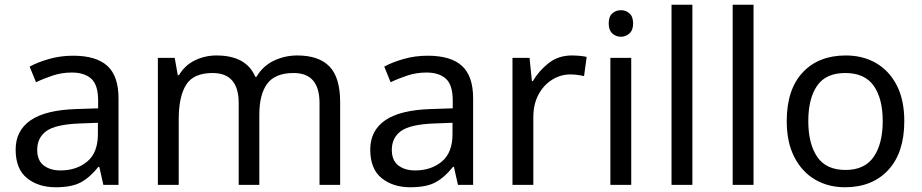

<svg xmlns="http://www.w3.org/2000/svg" viewBox="-20 -780 3889 810"><path d="M288 -545Q386 -545 433 -502Q480 -459 480 -365V0H416L399 -76H395Q360 -32 321.5 -11Q283 10 215 10Q142 10 94 -28.5Q46 -67 46 -149Q46 -229 109 -272.5Q172 -316 303 -320L394 -323V-355Q394 -422 365 -448Q336 -474 283 -474Q241 -474 203 -461.5Q165 -449 132 -433L105 -499Q140 -518 188 -531.5Q236 -545 288 -545ZM314 -259Q214 -255 175.5 -227Q137 -199 137 -148Q137 -103 164.5 -82Q192 -61 235 -61Q303 -61 348 -98.5Q393 -136 393 -214V-262Z M1234 -546Q1325 -546 1370 -499.5Q1415 -453 1415 -349V0H1328V-345Q1328 -472 1219 -472Q1141 -472 1107.5 -427Q1074 -382 1074 -296V0H987V-345Q987 -472 877 -472Q796 -472 765 -422Q734 -372 734 -278V0H646V-536H717L730 -463H735Q760 -505 802.5 -525.5Q845 -546 893 -546Q1019 -546 1057 -456H1062Q1089 -502 1135.5 -524Q1182 -546 1234 -546Z M1784 -545Q1882 -545 1929 -502Q1976 -459 1976 -365V0H1912L1895 -76H1891Q1856 -32 1817.5 -11Q1779 10 1711 10Q1638 10 1590 -28.5Q1542 -67 1542 -149Q1542 -229 1605 -272.5Q1668 -316 1799 -320L1890 -323V-355Q1890 -422 1861 -448Q1832 -474 1779 -474Q1737 -474 1699 -461.5Q1661 -449 1628 -433L1601 -499Q1636 -518 1684 -531.5Q1732 -545 1784 -545ZM1810 -259Q1710 -255 1671.5 -227Q1633 -199 1633 -148Q1633 -103 1660.5 -82Q1688 -61 1731 -61Q1799 -61 1844 -98.5Q1889 -136 1889 -214V-262Z M2392 -546Q2407 -546 2424.5 -544.5Q2442 -543 2455 -540L2444 -459Q2431 -462 2415.5 -464Q2400 -466 2386 -466Q2345 -466 2309 -443.5Q2273 -421 2251.5 -380.5Q2230 -340 2230 -286V0H2142V-536H2214L2224 -438H2228Q2254 -482 2295 -514Q2336 -546 2392 -546Z M2600 -737Q2620 -737 2635.5 -723.5Q2651 -710 2651 -681Q2651 -653 2635.5 -639Q2620 -625 2600 -625Q2578 -625 2563 -639Q2548 -653 2548 -681Q2548 -710 2563 -723.5Q2578 -737 2600 -737ZM2643 -536V0H2555V-536Z M2901 0H2813V-760H2901Z M3159 0H3071V-760H3159Z M3795 -269Q3795 -136 3727.5 -63Q3660 10 3545 10Q3474 10 3418.5 -22.5Q3363 -55 3331 -117.5Q3299 -180 3299 -269Q3299 -402 3366 -474Q3433 -546 3548 -546Q3621 -546 3676.5 -513.5Q3732 -481 3763.5 -419.5Q3795 -358 3795 -269ZM3390 -269Q3390 -174 3427.5 -118.5Q3465 -63 3547 -63Q3628 -63 3666 -118.5Q3704 -174 3704 -269Q3704 -364 3666 -418Q3628 -472 3546 -472Q3464 -472 3427 -418Q3390 -364 3390 -269Z"/></svg>

Font: Go Noto Kurrent-Regular
Style: Regular
Weight: 400
Designer: Monotype Design Team
Foundry: Monotype Imaging Inc.
Version: Version 2.012; ttfautohint (v1.8.4.7-5d5b)